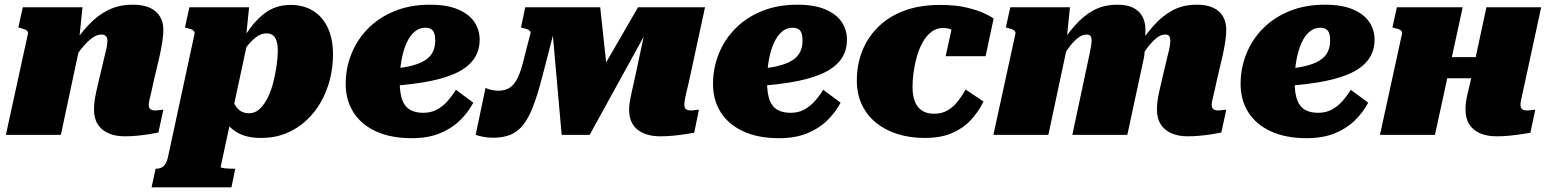

<svg xmlns="http://www.w3.org/2000/svg" viewBox="-20 -574 6585 817"><path d="M5 0H239L325 -404L316 -397L331 -543H77L58 -457L67 -455Q78 -452 85.5 -449Q93 -446 96.5 -441.5Q100 -437 99 -431ZM635 -233 660 -339Q667 -372 671 -398.5Q675 -425 675 -448Q675 -496 642.5 -525Q610 -554 545 -554Q486 -554 440 -531Q394 -508 355.5 -466.5Q317 -425 279 -368L278 -298Q302 -336 325 -365Q348 -394 369.5 -410.5Q391 -427 411 -427Q425 -427 431 -420Q437 -413 437 -402Q437 -390 434.5 -376Q432 -362 427 -343L404 -246Q395 -209 389.5 -183.5Q384 -158 382 -140.5Q380 -123 380 -108Q380 -70 396 -45Q412 -20 441.5 -7Q471 6 510 6Q538 6 563.5 3.5Q589 1 612 -2.5Q635 -6 654 -10L675 -107Q671 -107 665.5 -106.5Q660 -106 654 -105Q648 -104 641 -104Q627 -104 620 -109.5Q613 -115 613 -128Q613 -136 616 -149Q619 -162 624 -183Q629 -204 635 -233Z M625 223 642 144H644Q662 144 674.5 134.5Q687 125 694 98L808 -431Q809 -437 805.5 -441.5Q802 -446 794.5 -449Q787 -452 776 -455L767 -457L786 -543H1040L1025 -397L1038 -418L919 136Q918 138 922.5 139.5Q927 141 935.5 142Q944 143 955 143.5Q966 144 978 144H981L965 223ZM902 -183 956 -193Q963 -164 973 -141Q983 -118 999 -105Q1015 -92 1040 -92Q1065 -92 1084.5 -110Q1104 -128 1119 -158Q1134 -188 1143 -224Q1152 -260 1157 -295Q1162 -330 1162 -358Q1162 -384 1156.5 -400.5Q1151 -417 1140.5 -424.5Q1130 -432 1114 -432Q1093 -432 1073.5 -418.5Q1054 -405 1031.5 -377.5Q1009 -350 978 -307L970 -338Q1009 -406 1044.5 -454Q1080 -502 1121 -527.5Q1162 -553 1217 -553Q1271 -553 1311.5 -528.5Q1352 -504 1374.5 -456.5Q1397 -409 1397 -341Q1397 -288 1384 -236.5Q1371 -185 1345.5 -140Q1320 -95 1282.5 -60.5Q1245 -26 1197 -6.5Q1149 13 1091 13Q1026 13 985.5 -12.5Q945 -38 925 -82Q905 -126 902 -183Z M1732 14Q1643 14 1580 -15Q1517 -44 1484 -96Q1451 -148 1451 -217Q1451 -284 1475.5 -345Q1500 -406 1546.5 -453Q1593 -500 1659.5 -527Q1726 -554 1810 -554Q1882 -554 1929 -534Q1976 -514 1998.5 -480.5Q2021 -447 2021 -405Q2021 -354 1992.5 -317.5Q1964 -281 1909 -258Q1854 -235 1774.5 -222.5Q1695 -210 1592 -205L1595 -278Q1655 -280 1699.5 -287.5Q1744 -295 1773.5 -309Q1803 -323 1817.5 -345.5Q1832 -368 1832 -402Q1832 -420 1828 -432Q1824 -444 1814.5 -450Q1805 -456 1790 -456Q1764 -456 1744 -439Q1724 -422 1710 -391Q1696 -360 1688.5 -318Q1681 -276 1681 -226Q1681 -177 1692 -148Q1703 -119 1725.5 -106.5Q1748 -94 1781 -94Q1814 -94 1839 -107.5Q1864 -121 1884 -143.5Q1904 -166 1920 -192L1994 -137Q1971 -94 1935.5 -60Q1900 -26 1850 -6Q1800 14 1732 14Z M2534 -543H2322L2370 0H2489L2788 -543H2695L2519 -239L2567 -237ZM2204 -303Q2192 -257 2177 -232Q2162 -207 2143.5 -197.5Q2125 -188 2100 -188Q2087 -188 2072.5 -191Q2058 -194 2046 -200L2004 0Q2016 4 2035.5 8Q2055 12 2079 12Q2120 12 2150.5 0Q2181 -12 2204.5 -40.5Q2228 -69 2247 -117.5Q2266 -166 2285 -238L2364 -543H2215L2197 -457L2207 -454Q2219 -452 2226 -448.5Q2233 -445 2236 -441Q2239 -437 2237 -431ZM2892 -128Q2892 -136 2894 -148.5Q2896 -161 2900.5 -180.5Q2905 -200 2911 -224L2980 -543H2746L2677 -222Q2672 -201 2668.5 -184.5Q2665 -168 2662.5 -155Q2660 -142 2658.5 -130.5Q2657 -119 2657 -108Q2657 -51 2692.5 -22.5Q2728 6 2790 6Q2817 6 2843 3.5Q2869 1 2892 -2.5Q2915 -6 2934 -9L2954 -107Q2950 -107 2945 -106.5Q2940 -106 2933.5 -105Q2927 -104 2920 -104Q2906 -104 2899 -109.5Q2892 -115 2892 -128Z M3295 14Q3206 14 3143 -15Q3080 -44 3047 -96Q3014 -148 3014 -217Q3014 -284 3038.5 -345Q3063 -406 3109.5 -453Q3156 -500 3222.5 -527Q3289 -554 3373 -554Q3445 -554 3492 -534Q3539 -514 3561.5 -480.5Q3584 -447 3584 -405Q3584 -354 3555.5 -317.5Q3527 -281 3472 -258Q3417 -235 3337.5 -222.5Q3258 -210 3155 -205L3158 -278Q3218 -280 3262.5 -287.5Q3307 -295 3336.5 -309Q3366 -323 3380.5 -345.5Q3395 -368 3395 -402Q3395 -420 3391 -432Q3387 -444 3377.5 -450Q3368 -456 3353 -456Q3327 -456 3307 -439Q3287 -422 3273 -391Q3259 -360 3251.5 -318Q3244 -276 3244 -226Q3244 -177 3255 -148Q3266 -119 3288.5 -106.5Q3311 -94 3344 -94Q3377 -94 3402 -107.5Q3427 -121 3447 -143.5Q3467 -166 3483 -192L3557 -137Q3534 -94 3498.5 -60Q3463 -26 3413 -6Q3363 14 3295 14Z M3955 -90Q3988 -90 4012.5 -104.5Q4037 -119 4055.5 -142.5Q4074 -166 4089 -193L4165 -142Q4143 -97 4110 -62Q4077 -27 4029.5 -7Q3982 13 3915 13Q3852 13 3799.5 -3.5Q3747 -20 3708 -51.5Q3669 -83 3647.5 -128.5Q3626 -174 3626 -232Q3626 -299 3649 -357Q3672 -415 3717 -459.5Q3762 -504 3828 -528.5Q3894 -553 3980 -553Q4046 -553 4092.5 -542Q4139 -531 4168 -517.5Q4197 -504 4208 -495L4174 -335H4004L4039 -494Q4054 -493 4061 -483Q4068 -473 4068.5 -460.5Q4069 -448 4065.5 -437Q4062 -426 4056 -423Q4051 -433 4042 -440Q4033 -447 4021 -451Q4009 -455 3993 -455Q3965 -455 3943.5 -438.5Q3922 -422 3906.5 -394.5Q3891 -367 3881.5 -333.5Q3872 -300 3867.5 -266.5Q3863 -233 3863 -204Q3863 -169 3872.5 -143.5Q3882 -118 3902.5 -104Q3923 -90 3955 -90Z M4207 0H4441L4527 -404L4518 -397L4533 -543H4279L4260 -457L4269 -455Q4280 -452 4287.5 -449Q4295 -446 4298.5 -441.5Q4302 -437 4301 -431ZM5158 -233 5183 -339Q5190 -372 5194 -398.5Q5198 -425 5198 -448Q5198 -480 5184 -504Q5170 -528 5142.5 -541Q5115 -554 5073 -554Q5015 -554 4970.5 -530.5Q4926 -507 4889 -465Q4852 -423 4816 -368L4814 -298Q4837 -336 4858 -365Q4879 -394 4899 -410.5Q4919 -427 4937 -427Q4951 -427 4955.5 -420Q4960 -413 4960 -401Q4960 -390 4957.5 -376Q4955 -362 4950 -343L4927 -246Q4918 -209 4912.5 -183.5Q4907 -158 4905 -140.5Q4903 -123 4903 -108Q4903 -70 4919 -45Q4935 -20 4964.5 -7Q4994 6 5033 6Q5061 6 5086.5 3.5Q5112 1 5135 -2.5Q5158 -6 5177 -10L5198 -107Q5194 -107 5188.5 -106.5Q5183 -106 5177 -105Q5171 -104 5164 -104Q5150 -104 5143 -109.5Q5136 -115 5136 -128Q5136 -136 5139 -149Q5142 -162 5147 -183Q5152 -204 5158 -233ZM4543 0H4777L4848 -330Q4850 -342 4851 -358.5Q4852 -375 4852.5 -393Q4853 -411 4853.5 -426Q4854 -441 4854 -448Q4854 -480 4841 -504Q4828 -528 4802 -541Q4776 -554 4735 -554Q4678 -554 4634 -530.5Q4590 -507 4553.5 -465Q4517 -423 4481 -368L4480 -298Q4503 -336 4523.5 -365Q4544 -394 4564 -410.5Q4584 -427 4603 -427Q4616 -427 4620.5 -420.5Q4625 -414 4625 -402Q4625 -392 4622.5 -377Q4620 -362 4616 -343Z M5540 14Q5451 14 5388 -15Q5325 -44 5292 -96Q5259 -148 5259 -217Q5259 -284 5283.5 -345Q5308 -406 5354.5 -453Q5401 -500 5467.5 -527Q5534 -554 5618 -554Q5690 -554 5737 -534Q5784 -514 5806.5 -480.5Q5829 -447 5829 -405Q5829 -354 5800.5 -317.5Q5772 -281 5717 -258Q5662 -235 5582.5 -222.5Q5503 -210 5400 -205L5403 -278Q5463 -280 5507.5 -287.5Q5552 -295 5581.5 -309Q5611 -323 5625.5 -345.5Q5640 -368 5640 -402Q5640 -420 5636 -432Q5632 -444 5622.5 -450Q5613 -456 5598 -456Q5572 -456 5552 -439Q5532 -422 5518 -391Q5504 -360 5496.5 -318Q5489 -276 5489 -226Q5489 -177 5500 -148Q5511 -119 5533.5 -106.5Q5556 -94 5589 -94Q5622 -94 5647 -107.5Q5672 -121 5692 -143.5Q5712 -166 5728 -192L5802 -137Q5779 -94 5743.5 -60Q5708 -26 5658 -6Q5608 14 5540 14Z M6030 -241H6336L6357 -331H6051ZM5852 0H6086L6204 -543H5924L5905 -457L5916 -454Q5927 -452 5934 -449Q5941 -446 5944 -441.5Q5947 -437 5946 -431ZM6450 -128Q6450 -136 6452.5 -148.5Q6455 -161 6459.5 -180.5Q6464 -200 6469 -224L6538 -543H6305L6236 -222Q6229 -194 6224.5 -174Q6220 -154 6218 -138.5Q6216 -123 6216 -108Q6216 -70 6232 -45Q6248 -20 6277.5 -7Q6307 6 6348 6Q6376 6 6401.5 3.5Q6427 1 6450 -2.5Q6473 -6 6492 -9L6513 -107Q6509 -107 6503.5 -106.5Q6498 -106 6492 -105Q6486 -104 6478 -104Q6464 -104 6457 -109.5Q6450 -115 6450 -128Z"/></svg>

Font: Roboto Serif Black
Style: Italic
Weight: 900
Italic angle: -10°
Version: Version 1.008